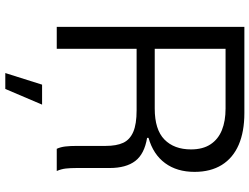

<svg xmlns="http://www.w3.org/2000/svg" viewBox="-132 -638 969 746"><g transform="rotate(90 353.0 -264.5)"><path d="M84 -729H418.6Q491 -729 542.2 -706.9Q593.4 -684.7 620.4 -641.2Q647.3 -597.7 647.3 -535.4Q647.3 -467 613.3 -420.9Q579.3 -374.7 515.1 -356.6V-351Q577.9 -340.7 605.1 -304.9Q632.3 -269.1 632.3 -205.3V-77Q632.3 -52.6 634.3 -35.1Q636.3 -17.6 643.9 0H557.7Q551 -14.1 548.7 -32.7Q546.4 -51.3 546.4 -79.6V-190.3Q546.4 -232 534.4 -258.1Q522.3 -284.1 492.1 -297.2Q462 -310.3 407.7 -310.3H158.1V-380.7H401.4Q483.1 -380.7 521.6 -418.4Q560 -456.1 560 -521.7Q560 -567.6 540.3 -597.4Q520.6 -627.3 485.2 -641.6Q449.9 -655.9 401.4 -655.9H169.1V0H84ZM308.4 57H386L325.1 199.9H263.3Z"/></g></svg>

Font: Mona Sans VF XLt
Style: Regular
Weight: 200
Designer: Deni Anggara
Foundry: GitHub
Version: Version 2.000;Glyphs 3.2.3 (3260)